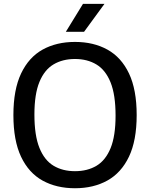

<svg xmlns="http://www.w3.org/2000/svg" viewBox="-20 -967 778 996"><path d="M369 9.5Q273 9.5 201 -30.2Q129 -70 89.2 -154Q49.5 -238 49.5 -370Q49.5 -502 89.5 -586Q129.5 -670 201.2 -709.8Q273 -749.5 369 -749.5Q465.5 -749.5 537.5 -709.5Q609.5 -669.5 649.2 -585.8Q689 -502 689 -370Q689 -238 649 -154.2Q609 -70.5 537 -30.5Q465 9.5 369 9.5ZM369 -79Q433.5 -79 480.8 -107.2Q528 -135.5 553.8 -198.8Q579.5 -262 579.5 -367Q579.5 -475.5 553.5 -539.8Q527.5 -604 480.2 -632.5Q433 -661 369 -661Q305 -661 257.8 -633Q210.5 -605 184.5 -541.8Q158.5 -478.5 158.5 -373Q158.5 -264.5 184.5 -200Q210.5 -135.5 257.8 -107.2Q305 -79 369 -79ZM321.5 -802 410.5 -947H522L416 -802Z"/></svg>

Font: Encode Sans Condensed Thin Medium
Style: Regular
Weight: 500
Version: Version 3.002